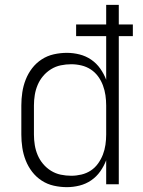

<svg xmlns="http://www.w3.org/2000/svg" viewBox="-20 -760 590 792"><path d="M256 12Q229 12 202 6Q175 0 152 -15Q129 -30 112.5 -51.5Q96 -73 86 -98.5Q76 -124 72 -151Q68 -178 68 -205V-325Q68 -352 72 -379Q76 -406 86 -431.5Q96 -457 112.5 -478.5Q129 -500 152 -515Q175 -530 202 -536Q229 -542 256 -542Q282 -542 308 -535.5Q334 -529 356 -514Q378 -499 393.5 -477Q409 -455 418 -431V-611H294V-659H418V-740H470V-659H528V-611H470V0H418V-99Q409 -75 393.5 -53Q378 -31 356 -16Q334 -1 308 5.5Q282 12 256 12ZM274 -35Q295 -35 316 -40Q337 -45 354.5 -56.5Q372 -68 384.5 -85.5Q397 -103 404.5 -122.5Q412 -142 415 -163Q418 -184 418 -205V-325Q418 -346 415 -367Q412 -388 404.5 -408Q397 -428 384.5 -445Q372 -462 354.5 -473.5Q337 -485 316 -490Q295 -495 274 -495Q252 -495 230.5 -490.5Q209 -486 190.5 -474.5Q172 -463 158 -446.5Q144 -430 135.5 -410Q127 -390 123.5 -368.5Q120 -347 120 -325V-205Q120 -183 123.5 -161.5Q127 -140 135.5 -120Q144 -100 158 -83.5Q172 -67 190.5 -55.5Q209 -44 230.5 -39.5Q252 -35 274 -35Z"/></svg>

Font: Lode Dark
Style: Regular
Weight: 400
Monospace: yes
Designer: Belleve Invis
Foundry: Belleve Invis
Version: Version 29.2.0; ttfautohint (v1.8.3)